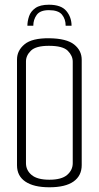

<svg xmlns="http://www.w3.org/2000/svg" viewBox="-20 -790 419 813"><path d="M187 -770Q239 -770 261 -743.5Q283 -717 283 -681H258Q258 -709 242.5 -728Q227 -747 187 -747Q150 -747 135.5 -727Q121 -707 121 -681H96Q96 -700 103 -721Q110 -742 130 -756Q150 -770 187 -770ZM189 3Q123 3 87.5 -21Q52 -45 52 -90V-538Q52 -576 84 -602.5Q116 -629 189 -628Q262 -627 294 -601.5Q326 -576 326 -537V-91Q326 -46 291.5 -21.5Q257 3 189 3ZM189 -29Q241 -29 264.5 -49.5Q288 -70 288 -99V-529Q288 -554 267 -575Q246 -596 187 -596Q132 -596 111 -575.5Q90 -555 90 -530V-99Q90 -69 114 -49Q138 -29 189 -29Z"/></svg>

Font: Smooch Sans Thin Light
Style: Regular
Weight: 300
Version: Version 1.010